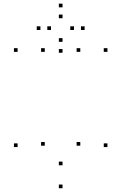

<svg xmlns="http://www.w3.org/2000/svg" viewBox="-20 -1002 660 1044"><path d="M223.4 -209.8V-229.8H203.4V-209.8ZM223.4 -720V-740H203.4V-720ZM75.8 -720V-740H55.8V-720ZM75.8 -202.4V-222.4H55.8V-202.4ZM320 21.5V1.5H300V21.5ZM564.2 -202.4V-222.4H544.2V-202.4ZM564.2 -720V-740H544.2V-720ZM416.6 -720V-740H396.6V-720ZM416.6 -209.8V-229.8H396.6V-209.8ZM320 -103.2V-123.2H300V-103.2ZM440.2 -838.9V-858.9H420.2V-838.9ZM320 -962.1V-982.1H300V-962.1ZM199.8 -838.9V-858.9H179.8V-838.9ZM320 -715.2V-735.2H300V-715.2ZM257.2 -838.9V-858.9H237.2V-838.9ZM320 -902.8V-922.8H300V-902.8ZM382.2 -838.9V-858.9H362.2V-838.9ZM320 -774.6V-794.6H300V-774.6Z"/></svg>

Font: Monaspace Neon Dots Var
Style: Regular
Weight: 400
Designer: Riley Cran and the Lettermatic Team
Version: Version 1.100 (Monaspace Neon Dots)